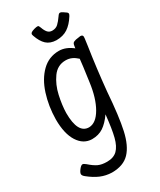

<svg xmlns="http://www.w3.org/2000/svg" viewBox="-204 -677 786 944"><g transform="rotate(-30 189.0 -204.5)"><path d="M337 -459Q347 -459 350 -454Q353 -449 351 -437Q351 -433 346 -400Q328 -282 316 -158Q306 -21 289.5 53Q273 127 238 163.5Q203 200 138 200Q104 199 74.5 186.5Q45 174 14 149Q1 139 1 130Q1 121 13 106Q24 92 32 92Q38 92 49 101Q75 124 94.5 133Q114 142 144 142Q181 142 202 121.5Q223 101 234 58Q245 15 253 -64Q227 -27 200 -9Q173 9 135 9Q87 8 58 -37.5Q29 -83 29 -164Q30 -239 51 -304.5Q72 -370 112.5 -409.5Q153 -449 210 -449Q249 -449 287 -419V-421Q289 -441 293.5 -446.5Q298 -452 311 -455Q335 -459 337 -459ZM264 -240Q278 -339 280 -364Q265 -378 249.5 -385Q234 -392 215 -392Q169 -392 141 -353Q113 -314 101.5 -262Q90 -210 89 -166Q89 -49 152 -49Q192 -50 222.5 -103Q253 -156 264 -240ZM233 -551Q253 -551 266 -563Q279 -575 295 -598Q302 -609 309 -609Q315 -609 325 -602Q327 -600 333.5 -596Q340 -592 342.5 -589Q345 -586 345 -582Q345 -578 340 -570Q318 -535 291.5 -517.5Q265 -500 227 -500Q192 -501 171.5 -520Q151 -539 138 -577L136 -585Q136 -591 141.5 -595Q147 -599 161 -603Q173 -606 178 -606Q184 -606 186 -603Q188 -600 191 -592Q198 -572 207.5 -561.5Q217 -551 233 -551Z"/></g></svg>

Font: Farsan
Style: Regular
Weight: 400
Version: Version 1.001g;PS 1.001;hotconv 1.0.86;makeotf.lib2.5.63406 